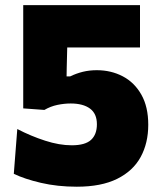

<svg xmlns="http://www.w3.org/2000/svg" viewBox="-20 -709 628 744"><path d="M277.5 14.5Q202.5 14.5 138.5 -0.5Q74.5 -15.5 33.5 -35.5L47 -209Q100 -181.5 155 -163.8Q210 -146 258 -146Q310 -146 332.8 -167Q355.5 -188 355.5 -227.5Q355.5 -268.5 328.8 -288.2Q302 -308 254 -308Q229 -308 202.5 -302.5Q176 -297 152 -283L70 -289V-689H522.5V-525H240.5Q240 -505 239.5 -484.8Q239 -464.5 238.5 -444L238 -413H252Q275.5 -424.5 301 -430.8Q326.5 -437 355 -437Q410.5 -437 455.8 -413.2Q501 -389.5 527.8 -342.2Q554.5 -295 554.5 -225.5Q554.5 -154.5 525 -100.5Q495.5 -46.5 434 -16Q372.5 14.5 277.5 14.5Z"/></svg>

Font: Heraclito ExtraBold
Style: Regular
Weight: 800
Designer: Kostas Bartsokas (font) & Cristiano Sobral (main changes)
Foundry: Kostas Bartsokas (font) & Cristiano Sobral (main changes)
Version: Version 1.00;July 8, 2020;FontCreator 13.0.0.2655 64-bit